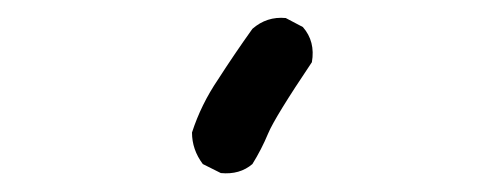

<svg xmlns="http://www.w3.org/2000/svg" viewBox="-20 -844 540 213"><path d="M225 -652 205 -662Q193 -678 193 -697Q203 -728 222 -756Q240 -784 260 -812Q276 -826 297 -824L316 -814Q330 -798 326 -775Q285 -714 277.5 -696Q270 -678 260 -662Q246 -650 225 -652Z"/></svg>

Font: NaniFont Regular
Style: Regular
Weight: 400
Designer: Nanigashitei
Version: Version 1.036